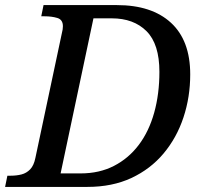

<svg xmlns="http://www.w3.org/2000/svg" viewBox="-42 -734 795 754"><path d="M-22 0 -13 -44H0Q23 -44 42.5 -49Q62 -54 76.5 -69Q91 -84 97 -114L201 -604Q203 -611 204 -618Q205 -625 205 -631Q205 -657 183 -663.5Q161 -670 133 -670H120L129 -714H417Q554 -714 629.5 -644.5Q705 -575 705 -442Q705 -353 678.5 -273Q652 -193 600.5 -131.5Q549 -70 474 -35Q399 0 301 0ZM275 -53Q348 -53 405.5 -82.5Q463 -112 503 -165Q543 -218 563.5 -291.5Q584 -365 584 -452Q584 -561 533.5 -611.5Q483 -662 397 -662H325L196 -53Z"/></svg>

Font: ET Text
Style: Italic
Weight: 470
Italic angle: -12°
Designer: Monotype Design Team
Foundry: Monotype Imaging Inc.
Version: Version 2.009